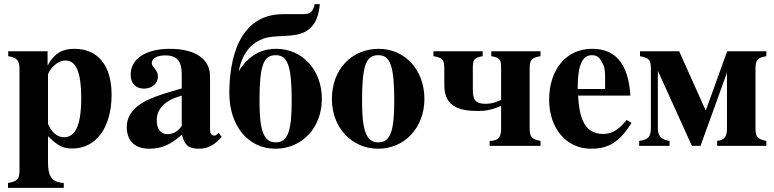

<svg xmlns="http://www.w3.org/2000/svg" viewBox="-20 -711 3773 936"><path d="M212 -461H20V-437C64 -430 75 -416 75 -372V118C75 160 67 173 19 181V205H291V181C230 178 214 146 214 79V-47C262 0 287 13 332 13C452 13 524 -94 524 -249C524 -396 454 -473 343 -473C284 -473 246 -452 212 -392ZM214 -346C214 -352 221 -366 232 -379C252 -403 277 -416 300 -416C351 -416 376 -357 376 -234C376 -96 346 -42 291 -42C258 -42 229 -69 214 -107Z M1046 -64 1036 -54C1033 -51 1030 -50 1025 -50C1011 -50 1004 -61 1004 -78V-339C1004 -425 930 -473 808 -473C695 -473 617 -427 617 -347C617 -305 641 -279 682 -279C722 -279 750 -305 750 -339C750 -353 744 -365 731 -381C722 -391 720 -398 720 -404C720 -428 749 -441 785 -441C844 -441 866 -412 866 -348V-280C750 -247 703 -229 665 -204C620 -174 598 -136 598 -92C598 -18 644 14 708 14C766 14 812 -5 867 -55C878 -4 900 14 949 14C992 14 1023 -2 1061 -43ZM866 -97C844 -66 820 -57 796 -57C766 -57 744 -80 744 -124C744 -182 786 -223 866 -245Z M1514 -691C1506 -653 1492 -642 1459 -642H1361C1135 -642 1098 -404 1098 -257C1098 -101 1187 14 1323 14C1452 14 1549 -88 1549 -229C1549 -371 1453 -473 1327 -473C1277 -473 1205 -460 1145 -366H1144C1163 -455 1205 -501 1265 -523C1319 -542 1399 -528 1454 -550C1527 -579 1536 -654 1539 -691ZM1324 -442C1383 -442 1402 -389 1402 -218C1402 -69 1382 -17 1324 -17C1266 -17 1245 -73 1245 -218C1245 -389 1263 -442 1324 -442Z M1827 -473C1695 -473 1598 -374 1598 -228C1598 -86 1698 14 1823 14C1952 14 2049 -88 2049 -229C2049 -371 1953 -473 1827 -473ZM1824 -442C1883 -442 1902 -389 1902 -218C1902 -69 1882 -17 1824 -17C1766 -17 1745 -73 1745 -218C1745 -389 1763 -442 1824 -442Z M2423 -85C2423 -47 2413 -24 2367 -24V0H2615V-24C2570 -33 2562 -45 2562 -88V-376C2562 -419 2571 -430 2615 -437V-461H2375V-437C2419 -430 2423 -419 2423 -376V-224C2410 -218 2383 -205 2347 -205C2297 -205 2285 -225 2285 -274V-376C2285 -419 2289 -430 2333 -437V-461H2093V-437C2137 -430 2146 -419 2146 -377V-295C2146 -183 2232 -170 2312 -170C2345 -170 2378 -175 2423 -195Z M3035 -126C2994 -77 2963 -58 2920 -58C2822 -58 2804 -150 2798 -245H3053C3049 -319 3031 -382 2994 -423C2965 -455 2924 -473 2866 -473C2741 -473 2657 -373 2657 -224C2657 -87 2740 14 2861 14C2946 14 2999 -17 3059 -112ZM2796 -277C2796 -397 2820 -442 2866 -442C2895 -442 2907 -425 2921 -395C2930 -376 2930 -355 2930 -303V-277Z M3476 0H3716V-24C3671 -33 3663 -45 3663 -87V-376C3663 -418 3672 -430 3716 -437V-461H3525L3421 -173H3420L3291 -461H3100V-437C3144 -429 3153 -419 3153 -376V-87C3153 -46 3142 -30 3096 -24V0H3244V-24C3207 -29 3187 -47 3187 -84V-366L3353 0H3395L3524 -357V-87C3524 -46 3514 -29 3476 -24Z"/></svg>

Font: STIXGeneral
Style: Bold
Weight: 700
Designer: MicroPress Inc., with final additions and corrections provided by Coen Hoffman, Elsevier (retired)
Version: Version 1.1.0